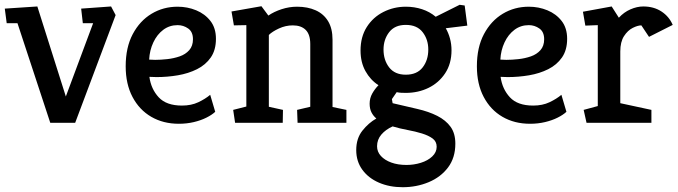

<svg xmlns="http://www.w3.org/2000/svg" viewBox="-20 -513 2833 802"><path d="M190 0 53 -416H8L0 -477L136 -486L255 -110L369 -416H326L319 -477L444 -486L463 -450L294 0Z M727 4Q662 4 612 -25Q562 -54 533.5 -108Q505 -162 505 -236Q505 -315 534.5 -370.5Q564 -426 613 -455.5Q662 -485 722 -485Q763 -485 799.5 -470Q836 -455 859 -425.5Q882 -396 882 -351Q882 -304 860.5 -273Q839 -242 803 -224Q767 -206 723 -198.5Q679 -191 634 -191L604 -192Q611 -141 643 -106.5Q675 -72 740 -72Q779 -72 808.5 -86Q838 -100 858 -117L879 -46Q865 -33 842 -21.5Q819 -10 789.5 -3Q760 4 727 4ZM603 -264 628 -263Q651 -263 678.5 -266Q706 -269 730.5 -277.5Q755 -286 770.5 -303.5Q786 -321 786 -349Q786 -380 766 -394Q746 -408 722 -408Q688 -408 662 -388.5Q636 -369 620.5 -336Q605 -303 603 -264Z M962 0 954 -54 1009 -68V-408L957 -407L947 -465L1072 -487L1101 -448Q1124 -464 1156 -474.5Q1188 -485 1221 -485Q1265 -485 1298.5 -470Q1332 -455 1350.5 -424.5Q1369 -394 1369 -347V-66L1427 -54V0H1223L1221 -54L1276 -67V-329Q1276 -369 1257 -388Q1238 -407 1203 -407Q1173 -407 1145 -394Q1117 -381 1103 -367V-67L1162 -54L1161 0Z M1662 269Q1607 269 1563 250Q1519 231 1493.5 196Q1468 161 1468 114Q1468 65 1494 32.5Q1520 0 1552 -18Q1539 -29 1531.5 -44Q1524 -59 1524 -80Q1524 -103 1535 -122.5Q1546 -142 1561 -157Q1527 -179 1506.5 -216Q1486 -253 1486 -302Q1486 -359 1512 -400Q1538 -441 1581.5 -463Q1625 -485 1675 -485Q1711 -485 1743 -474.5Q1775 -464 1800 -443L1900 -493L1921 -490L1932 -406L1842 -395Q1853 -376 1859.5 -352.5Q1866 -329 1866 -303Q1866 -247 1839.5 -207Q1813 -167 1770 -146Q1727 -125 1675 -125Q1665 -125 1655.5 -125.5Q1646 -126 1637 -128L1617 -99L1620 -82L1723 -58Q1771 -47 1806.5 -29Q1842 -11 1862 16.5Q1882 44 1882 87Q1882 146 1851.5 186.5Q1821 227 1770.5 248Q1720 269 1662 269ZM1678 176Q1709 176 1738 167Q1767 158 1785.5 140.5Q1804 123 1804 100Q1804 78 1787 65.5Q1770 53 1742.5 44.5Q1715 36 1682.5 30Q1650 24 1620 15Q1591 28 1573 49Q1555 70 1555 98Q1555 121 1571 138.5Q1587 156 1614.5 166Q1642 176 1678 176ZM1675 -201Q1722 -201 1745.5 -231.5Q1769 -262 1769 -306Q1769 -348 1745.5 -378.5Q1722 -409 1675 -409Q1629 -409 1605.5 -378.5Q1582 -348 1582 -306Q1582 -262 1605.5 -231.5Q1629 -201 1675 -201Z M2194 4Q2129 4 2079 -25Q2029 -54 2000.5 -108Q1972 -162 1972 -236Q1972 -315 2001.5 -370.5Q2031 -426 2080 -455.5Q2129 -485 2189 -485Q2230 -485 2266.5 -470Q2303 -455 2326 -425.5Q2349 -396 2349 -351Q2349 -304 2327.5 -273Q2306 -242 2270 -224Q2234 -206 2190 -198.5Q2146 -191 2101 -191L2071 -192Q2078 -141 2110 -106.5Q2142 -72 2207 -72Q2246 -72 2275.5 -86Q2305 -100 2325 -117L2346 -46Q2332 -33 2309 -21.5Q2286 -10 2256.5 -3Q2227 4 2194 4ZM2070 -264 2095 -263Q2118 -263 2145.5 -266Q2173 -269 2197.5 -277.5Q2222 -286 2237.5 -303.5Q2253 -321 2253 -349Q2253 -380 2233 -394Q2213 -408 2189 -408Q2155 -408 2129 -388.5Q2103 -369 2087.5 -336Q2072 -303 2070 -264Z M2430 0 2418 -54 2477 -70V-408L2425 -406L2415 -464L2535 -486L2565 -439Q2586 -462 2613.5 -474Q2641 -486 2667 -486Q2711 -486 2743 -465Q2775 -444 2790 -409L2691 -359L2659 -407Q2644 -407 2623 -396.5Q2602 -386 2586.5 -362Q2571 -338 2571 -298V-82L2701 -54V0Z"/></svg>

Font: Kreon Light
Style: Regular
Weight: 400
Version: Version 2.002